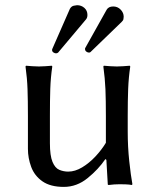

<svg xmlns="http://www.w3.org/2000/svg" viewBox="-20 -712 609 742"><path d="M387.2 -97.2Q360.4 -57.6 318.6 -23.7Q276.9 10.3 226.6 10.3Q174.8 10.3 144 -11.2Q113.3 -32.7 100.6 -66.9Q87.9 -101.1 87.9 -136.7V-264.2Q87.9 -324.7 86.4 -366.9Q85 -409.2 78.6 -455.1L80.6 -458Q89.8 -457 105.2 -456.1Q120.6 -455.1 130.4 -455.1Q139.6 -455.1 155.3 -456.1Q170.9 -457 180.2 -458L182.1 -455.1Q175.8 -412.6 174.3 -368.2Q172.9 -323.7 172.9 -264.2V-158.7Q172.9 -110.4 182.9 -86.4Q192.9 -62.5 209.2 -55.7Q225.6 -48.8 243.7 -48.8Q270 -48.8 297.4 -65.2Q324.7 -81.5 348.9 -107.4Q373 -133.3 389.2 -160.2V-264.2Q389.2 -324.7 387.5 -366.9Q385.7 -409.2 379.4 -455.1L381.3 -458Q391.1 -457 406.5 -456.1Q421.9 -455.1 431.6 -455.1Q440.9 -455.1 456.3 -456.1Q471.7 -457 481.4 -458L483.4 -455.1Q477.1 -412.6 475.3 -368.2Q473.6 -323.7 473.6 -264.2V-203.6Q473.6 -144.5 479.5 -89.4Q485.4 -34.2 491.7 0L489.7 2.9Q479.5 1 465.8 0.5Q452.1 0 442.9 0Q421.9 0 400.4 2.9Q396.5 2.9 396.5 0L391.1 -94.2ZM458 -647.5Q458 -643.6 457 -638.2Q456.1 -632.8 450.2 -627.4L329.6 -510.7Q327.6 -508.8 323.7 -508.8Q318.8 -508.8 313.7 -512.5Q308.6 -516.1 308.6 -522.9Q308.6 -525.9 309.6 -526.9L392.1 -674.3Q399.4 -687 417.5 -687Q434.6 -687 446.3 -674.8Q458 -662.6 458 -647.5ZM317.9 -654.3Q317.9 -643.6 312.5 -637.2L204.6 -508.8Q201.2 -505.9 196.3 -505.9Q191.9 -505.9 186.5 -509.3Q181.2 -512.7 181.2 -519.5Q181.2 -521.5 182.1 -522.9L250 -677.7Q255.9 -688 265.1 -689.9Q274.4 -691.9 277.8 -691.9Q294.4 -691.9 306.2 -681.4Q317.9 -670.9 317.9 -654.3Z"/></svg>

Font: Kurinto Seri
Style: Regular
Weight: 400
Designer: Kurinto was developed by Clint Goss from a range of fonts that are compatible with the SIL Open Font License Version 1.1
Foundry: Clinton F. Goss
Version: Version 2.196; July 25, 2020